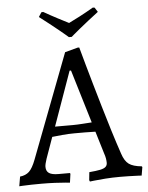

<svg xmlns="http://www.w3.org/2000/svg" viewBox="-72 -885 724 941"><g transform="rotate(-5 289.5 -414.0)"><path d="M332 10 329 3 333 -36Q368 -39 387 -43Q406 -47 414 -54.5Q422 -62 422 -74Q422 -84 420 -96Q418 -108 413 -122L380 -231Q362 -232 329.5 -232Q297 -232 276 -232Q247 -232 215.5 -229Q184 -226 167 -224L130 -120Q121 -93 121 -81Q121 -59 135.5 -49.5Q150 -40 181 -40H238L240 -36L234 7Q234 7 213 5Q192 3 160 1.5Q128 0 95 0Q71 0 45.5 0.5Q20 1 2.5 2Q-15 3 -15 3L-7 -44Q21 -47 38 -63Q55 -79 71 -121L266 -632L329 -649H337Q337 -649 343.5 -625.5Q350 -602 361.5 -560.5Q373 -519 388.5 -465.5Q404 -412 421.5 -352Q439 -292 458 -230.5Q477 -169 496 -113Q508 -76 528.5 -61Q549 -46 592 -42L594 -38L587 3Q587 3 567.5 2Q548 1 523 0.5Q498 0 481 0Q443 0 408.5 2.5Q374 5 353 7.5Q332 10 332 10ZM185 -273H273Q293 -273 321 -275Q349 -277 366 -278L287 -540H280ZM291 -704Q291 -704 279 -714.5Q267 -725 246.5 -741.5Q226 -758 201.5 -777.5Q177 -797 153 -815L167 -837L176 -838Q211 -818 244.5 -800.5Q278 -783 298 -773Q319 -783 351.5 -800Q384 -817 420 -838L429 -837L443 -815Q419 -797 394.5 -777.5Q370 -758 349.5 -741.5Q329 -725 317 -714.5Q305 -704 305 -704Z"/></g></svg>

Font: Alegreya
Style: Regular
Weight: 400
Designer: Juan Pablo del Peral
Foundry: Huerta Tipografica
Version: Version 2.009